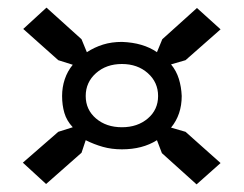

<svg xmlns="http://www.w3.org/2000/svg" viewBox="-20 -598 640 504"><path d="M40 -171 133 -252 171 -264Q155 -281 149 -301.5Q143 -322 143 -346Q143 -369 150 -390Q157 -411 171 -428L133 -440L41 -522L102 -578L194 -495L208 -461Q228 -474 250.5 -481Q273 -488 300 -488Q356 -486 392 -461L406 -495L497 -577L559 -521L467 -440L429 -429Q443 -412 449.5 -391Q456 -370 457 -346Q457 -297 429 -263L467 -252L559 -170L496 -114L405 -196L392 -230Q354 -206 300 -206Q273 -206 250 -212.5Q227 -219 205 -230L194 -197L101 -115ZM300 -264Q341 -264 368 -287Q395 -310 395 -346Q395 -382 368 -406Q341 -430 300 -430Q259 -430 232 -406Q205 -382 205 -346Q205 -310 232 -287Q259 -264 300 -264Z"/></svg>

Font: PT Serif Caption
Style: Regular
Weight: 400
Designer: A.Korolkova, O.Umpeleva, V.Yefimov
Foundry: ParaType Ltd
Version: Version 1.000W OFL